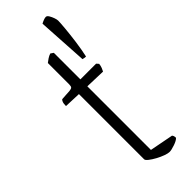

<svg xmlns="http://www.w3.org/2000/svg" viewBox="-266 -820 839 839"><g transform="rotate(-45 153.5 -400.0)"><path d="M209 0Q199 0 182.5 -6Q166 -12 148.5 -21.5Q131 -31 119 -40.5Q107 -50 107 -56V-459L30 -462Q30 -478 33.5 -486Q37 -494 40 -495L88 -498Q99 -499 103 -503Q107 -507 107 -519V-651Q113 -656 123.5 -663Q134 -670 144 -673L157 -664V-500H254L263 -490Q262 -479 258 -469Q254 -459 251 -454L157 -457V-64L266 -43Q272 -37 272 -24Q264 -15 242 -7.5Q220 0 209 0ZM245 -553Q241 -553 235 -554Q229 -555 226 -556L212 -789Q219 -793 228 -796.5Q237 -800 243 -800Q250 -800 256 -790Q262 -780 266 -768.5Q270 -757 270 -750Q270 -738 267 -704.5Q264 -671 258.5 -630Q253 -589 245 -553Z"/></g></svg>

Font: Texturina 72pt Thin
Style: Regular
Weight: 100
Designer: Guillermo Torres Carreño
Foundry: Omnibus-Type
Version: Version 1.002; ttfautohint (v1.8.3)